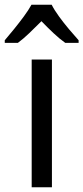

<svg xmlns="http://www.w3.org/2000/svg" viewBox="-55 -786 350 806"><path d="M163 0H78V-536H163ZM162 -766Q173 -744 193 -716.5Q213 -689 235 -663Q257 -637 275 -617V-606H219Q195 -623 169.5 -647Q144 -671 119 -697Q93 -671 68 -647Q43 -623 20 -606H-35V-617Q-17 -638 4.5 -664.5Q26 -691 45.5 -717.5Q65 -744 77 -766Z"/></svg>

Font: Noto Sans Ethiopic SemCond
Style: Regular
Weight: 400
Width: 4
Designer: Monotype Design Team
Foundry: Monotype Imaging Inc.
Version: Version 2.102; ttfautohint (v1.8.4.7-5d5b)